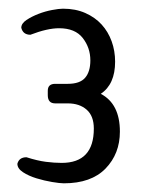

<svg xmlns="http://www.w3.org/2000/svg" viewBox="-20 -852 351 442"><path d="M256 -549Q256 -498 223 -464Q190 -430 127 -430Q118 -430 100 -433Q82 -436 64 -441.5Q46 -447 33 -455.5Q20 -464 20 -475Q24 -490 41 -490Q66 -482 85.5 -479.5Q105 -477 122 -477Q196 -477 196 -556Q196 -585 179.5 -599.5Q163 -614 136 -614H107Q90 -614 90 -633V-643Q90 -659 107 -659H136Q164 -659 176 -673Q188 -687 188 -713Q188 -742 170.5 -764.5Q153 -787 116 -787Q89 -787 50 -772Q33 -772 29 -788Q29 -798 41 -806Q53 -814 68.5 -820Q84 -826 100 -829Q116 -832 125 -832Q154 -832 176.5 -822Q199 -812 214 -795.5Q229 -779 237 -757Q245 -735 245 -710Q245 -658 212 -636Q256 -613 256 -549Z"/></svg>

Font: Jura
Style: Regular
Weight: 400
Designer: Ed Merritt
Foundry: Ten by Twenty
Version: Version 1.007